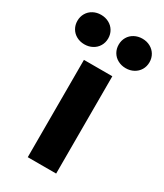

<svg xmlns="http://www.w3.org/2000/svg" viewBox="-251 -808 752 881"><g transform="rotate(30 125.0 -367.0)"><path d="M49.8 -515.6H200.2V0H49.8ZM152.8 -656.2Q152.8 -678.3 163.3 -696.2Q173.8 -714.1 192.6 -724.1Q211.3 -734.2 234.4 -734.2Q257.4 -734.2 276 -724.1Q294.6 -714.1 305.3 -696.2Q315.9 -678.3 315.9 -656.2Q315.9 -634 305.3 -616.1Q294.6 -598.2 276 -588.2Q257.4 -578.1 234.4 -578.1Q211.3 -578.1 192.6 -588.2Q173.8 -598.2 163.3 -616.1Q152.8 -634 152.8 -656.2ZM-65.9 -656.2Q-65.9 -678.3 -55.4 -696.2Q-44.9 -714.1 -26.3 -724.1Q-7.7 -734.2 15.3 -734.2Q38.4 -734.2 57.1 -724.1Q75.9 -714.1 86.5 -696.2Q97.2 -678.3 97.2 -656.2Q97.2 -634 86.5 -616.1Q75.9 -598.2 57.1 -588.2Q38.4 -578.1 15.3 -578.1Q-7.7 -578.1 -26.3 -588.2Q-44.9 -598.2 -55.4 -616.1Q-65.9 -634 -65.9 -656.2Z"/></g></svg>

Font: Intratopia Thin
Style: Regular
Weight: 100
Designer: Rasmus Andersson
Foundry: rsms
Version: Version 3.000;Glyphs 3.2.3 (3260)